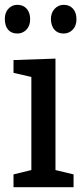

<svg xmlns="http://www.w3.org/2000/svg" viewBox="-21 -776 346 796"><path d="M51 -637Q26 -637 12.5 -653Q-1 -669 -1 -698Q-1 -724 14 -740Q29 -756 51 -756Q75 -756 89.5 -740Q104 -724 104 -696Q104 -669 88.5 -653Q73 -637 51 -637ZM190 -696Q190 -723 205.5 -739.5Q221 -756 243 -756Q267 -756 281.5 -740Q296 -724 296 -696Q296 -669 280.5 -653Q265 -637 243 -637Q219 -637 205 -652.5Q191 -668 190 -696ZM35 -527 209 -533V-71L284 -53V0H35V-53L109 -71V-457L35 -474Z"/></svg>

Font: Bitter Pro Medium
Style: Regular
Weight: 500
Designer: Sol Matas, and Bitter project Authors
Foundry: Sol Matas
Version: Version 1.010